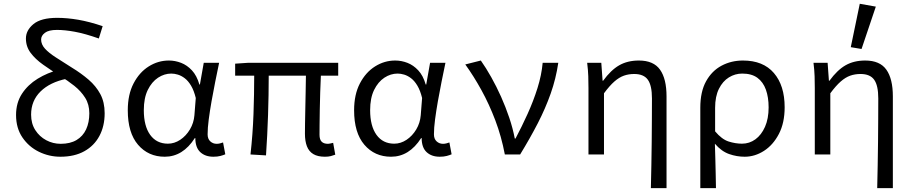

<svg xmlns="http://www.w3.org/2000/svg" viewBox="-20 -819 4840 1018"><path d="M300.4 12Q240.3 12 186.5 -14.2Q132.7 -40.5 98.9 -90.1Q65.1 -139.7 65.1 -209.2Q65.1 -273.8 96.4 -321.8Q127.8 -369.8 179.7 -401.6Q231.6 -433.4 292.5 -449.2L333.4 -401.4Q245 -383.2 194.9 -334Q144.9 -284.7 144.9 -211.2Q144.9 -163.7 167.2 -129.1Q189.5 -94.5 225.2 -75.5Q260.8 -56.5 301.9 -56.5Q352.1 -56.5 385.8 -76.5Q419.5 -96.6 436.6 -133.1Q453.6 -169.7 453.6 -218.4Q453.6 -265.4 431.6 -300.4Q409.7 -335.4 374.3 -363.7Q338.9 -392 297.2 -417.2Q249.6 -447.1 208.5 -476.2Q167.4 -505.3 142.4 -538.7Q117.4 -572.1 117.4 -614.9Q117.4 -658.3 157.5 -691.4Q197.7 -724.4 283.3 -724.4Q335.7 -724.4 394.7 -714.3Q453.7 -704.2 524.3 -680.3L504 -614.9Q430.3 -640.8 376.8 -650.6Q323.4 -660.4 282 -660.4Q238.3 -660.4 218.2 -645.1Q198 -629.9 198 -609.5Q198 -583.5 218.4 -561Q238.9 -538.5 276 -514.7Q313.1 -490.9 361.7 -460.1Q410.5 -430.3 449.6 -396.7Q488.8 -363.1 511.9 -320.2Q534.9 -277.3 534.9 -218.9Q534.9 -150.2 507.1 -98.2Q479.3 -46.1 427 -17.1Q374.7 12 300.4 12Z M853.5 12Q766.4 12 711.9 -51.5Q657.5 -115.1 657.5 -234.2Q657.5 -318.1 688.3 -376.9Q719 -435.7 768.7 -466.9Q818.3 -498.1 875.4 -498.1Q908.4 -498.1 940.2 -485.8Q971.9 -473.5 997.6 -446Q1023.4 -418.4 1037.2 -370.9H1039.9L1060.3 -486.1H1141.8Q1131.8 -438.1 1121.2 -385.6Q1110.7 -333.1 1101.6 -281.8Q1092.6 -230.4 1086.7 -185.4Q1080.8 -140.4 1080.8 -106.8Q1080.8 -82.4 1095 -69.5Q1109.1 -56.5 1128.8 -56.5Q1137.1 -56.5 1146 -58.6Q1155 -60.7 1162.7 -63.7L1174.5 -0.9Q1164.6 3.5 1148.8 7.8Q1133 12 1111.4 12Q1068.4 12 1042.2 -12.1Q1015.9 -36.2 1015.6 -86.8H1012.9Q949.6 12 853.5 12ZM870.2 -57.2Q904.5 -57.2 935.5 -77.7Q966.4 -98.3 987 -132.7Q1007.5 -167.1 1010.8 -207.9L1018 -299.5Q1008.3 -339.1 993 -364.8Q977.7 -390.4 959.6 -404.1Q941.4 -417.9 923 -423.4Q904.7 -428.9 888.1 -428.9Q851.3 -428.9 817.9 -407Q784.6 -385 763.5 -342.1Q742.5 -299.2 742.5 -234.9Q742.5 -150.9 776.2 -104Q810 -57.2 870.2 -57.2Z M1702.6 12Q1664.6 12 1641.3 -2Q1617.9 -16 1607.3 -43.4Q1596.8 -70.7 1596.8 -110.3Q1596.8 -129 1597.3 -163.9Q1597.8 -198.7 1598.8 -242.7Q1599.8 -286.6 1600.6 -332.2Q1601.4 -377.8 1602 -417.8H1404.8Q1404.8 -316.1 1401.2 -209Q1397.6 -101.8 1390.4 4.9L1308.1 0Q1320.2 -107.8 1324 -213.8Q1327.8 -319.7 1327.8 -417.8H1226.8V-481.4L1296.4 -486.1H1773.2V-417.8H1681.3Q1679.3 -376.8 1677.8 -329.6Q1676.3 -282.5 1675.5 -237.4Q1674.7 -192.2 1674.4 -157.1Q1674.1 -121.9 1674.1 -104.3Q1674.1 -79.3 1685.3 -67.9Q1696.4 -56.5 1719.3 -56.5Q1724.3 -56.5 1730.3 -58Q1736.2 -59.5 1746.4 -61.7L1757.6 1.1Q1747.1 5.2 1734.1 8.6Q1721.1 12 1702.6 12Z M2053.5 12Q1966.4 12 1911.9 -51.5Q1857.5 -115.1 1857.5 -234.2Q1857.5 -318.1 1888.3 -376.9Q1919 -435.7 1968.7 -466.9Q2018.3 -498.1 2075.4 -498.1Q2108.4 -498.1 2140.2 -485.8Q2171.9 -473.5 2197.6 -446Q2223.4 -418.4 2237.2 -370.9H2239.9L2260.3 -486.1H2341.8Q2331.8 -438.1 2321.2 -385.6Q2310.7 -333.1 2301.6 -281.8Q2292.6 -230.4 2286.7 -185.4Q2280.8 -140.4 2280.8 -106.8Q2280.8 -82.4 2295 -69.5Q2309.1 -56.5 2328.8 -56.5Q2337.1 -56.5 2346 -58.6Q2355 -60.7 2362.7 -63.7L2374.5 -0.9Q2364.6 3.5 2348.8 7.8Q2333 12 2311.4 12Q2268.4 12 2242.2 -12.1Q2215.9 -36.2 2215.6 -86.8H2212.9Q2149.6 12 2053.5 12ZM2070.2 -57.2Q2104.5 -57.2 2135.5 -77.7Q2166.4 -98.3 2187 -132.7Q2207.5 -167.1 2210.8 -207.9L2218 -299.5Q2208.3 -339.1 2193 -364.8Q2177.7 -390.4 2159.6 -404.1Q2141.4 -417.9 2123 -423.4Q2104.7 -428.9 2088.1 -428.9Q2051.3 -428.9 2017.9 -407Q1984.6 -385 1963.5 -342.1Q1942.5 -299.2 1942.5 -234.9Q1942.5 -150.9 1976.2 -104Q2010 -57.2 2070.2 -57.2Z M2656.7 0Q2638.6 -95.5 2606.2 -180.9Q2573.8 -266.3 2532.9 -340.6Q2492 -415 2447 -477.3L2529.4 -498.1Q2556.9 -459.1 2584.6 -409.8Q2612.3 -360.5 2636.8 -305.9Q2661.2 -251.3 2680.1 -195.1Q2699 -139 2709.4 -84.6H2713.4Q2746.5 -147.2 2777.3 -215.1Q2808.1 -283 2829.8 -351.9Q2851.4 -420.7 2857.3 -486.1H2940.1Q2927.6 -401.5 2899.8 -322.9Q2872 -244.3 2831.4 -165.4Q2790.7 -86.5 2737.8 0Z M3431 178.5Q3432.4 119.3 3433.6 57.3Q3434.8 -4.7 3435.4 -66.4Q3435.9 -128.2 3436.3 -186.6Q3436.7 -245.1 3436.7 -297.4Q3436.7 -365.6 3415 -396.1Q3393.3 -426.7 3342.6 -426.7Q3313.1 -426.7 3287.9 -417.8Q3262.7 -408.9 3237.6 -386.9Q3212.4 -364.9 3182.4 -324.4V0H3100.1V-352.6Q3100.1 -382 3099.1 -414.9Q3098 -447.9 3093.2 -486.1H3168.1L3175 -390.9H3177.8Q3218.9 -447.5 3263.1 -472.8Q3307.4 -498.1 3367.4 -498.1Q3445.2 -498.1 3479.6 -449.5Q3514 -401 3514 -308V178.5Z M3693.1 178.5V-248.2Q3693.1 -332.9 3723.7 -388.1Q3754.3 -443.3 3805.7 -470.7Q3857.2 -498.1 3919.1 -498.1Q4026.4 -498.1 4083.3 -431.8Q4140.3 -365.5 4140.3 -250.4Q4140.3 -167.6 4109.8 -109Q4079.3 -50.4 4030.8 -19.2Q3982.3 12 3928.3 12Q3886.3 12 3845.7 -2.3Q3805.1 -16.6 3770.4 -57Q3771.8 -13.4 3772.8 24.1Q3773.9 61.5 3774.6 98.6Q3775.3 135.7 3776.1 178.5ZM3914.1 -57.2Q3953.4 -57.2 3985.2 -80.3Q4016.9 -103.3 4036.1 -146.5Q4055.3 -189.7 4055.3 -249.7Q4055.3 -303.3 4040.8 -343.7Q4026.3 -384 3995.8 -406.5Q3965.2 -428.9 3915.6 -428.9Q3877.3 -428.9 3844.6 -408.6Q3811.9 -388.4 3791.8 -348.1Q3771.6 -307.9 3771.6 -246.9V-122.6Q3807.1 -80.2 3843.3 -68.7Q3879.6 -57.2 3914.1 -57.2Z M4631 178.5Q4632.4 119.3 4633.6 57.3Q4634.8 -4.7 4635.4 -66.4Q4635.9 -128.2 4636.3 -186.6Q4636.7 -245.1 4636.7 -297.4Q4636.7 -365.6 4615 -396.1Q4593.3 -426.7 4542.6 -426.7Q4513.1 -426.7 4487.9 -417.8Q4462.7 -408.9 4437.6 -386.9Q4412.4 -364.9 4382.4 -324.4V0H4300.1V-352.6Q4300.1 -382 4299.1 -414.9Q4298 -447.9 4293.2 -486.1H4368.1L4375 -390.9H4377.8Q4418.9 -447.5 4463.1 -472.8Q4507.4 -498.1 4567.4 -498.1Q4645.2 -498.1 4679.6 -449.5Q4714 -401 4714 -308V178.5ZM4548 -559.3 4490.9 -568.9 4538.6 -799 4623.7 -783.9Z"/></svg>

Font: Source Code Pro ExtraLight
Style: Regular
Weight: 200
Monospace: yes
Designer: Paul D. Hunt, Teo Tuominen
Foundry: Adobe
Version: Version 1.026;hotconv 1.1.0;makeotfexe 2.6.0